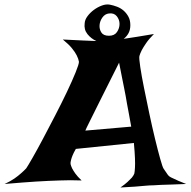

<svg xmlns="http://www.w3.org/2000/svg" viewBox="-120 -836 844 850"><path d="M460.9 -275.4Q455.1 -309.6 450.2 -334.5Q445.3 -359.4 442.4 -376Q438.5 -395.5 436.5 -410.2Q433.6 -423.8 429.7 -445.3Q425.8 -463.9 420.4 -491.7Q415 -519.5 407.2 -558.6Q351.6 -447.3 320.8 -386.2Q290 -325.2 276.4 -296.9Q259.8 -263.7 257.8 -257.8ZM254.9 -733.4Q255.9 -749 267.6 -764.6Q279.3 -780.3 295.9 -792.5Q312.5 -804.7 331.1 -811.5Q349.6 -818.4 366.2 -815.4Q381.8 -812.5 398.4 -806.2Q415 -799.8 427.7 -788.6Q440.4 -777.3 448.7 -761.7Q457 -746.1 457 -724.6Q457 -704.1 449.2 -689.5Q441.4 -674.8 427.7 -664.1Q453.1 -668 485.4 -672.9Q517.6 -677.7 561.5 -685.5Q539.1 -663.1 526.9 -645Q514.6 -627 507.8 -614.3Q500 -598.6 497.1 -587.9Q495.1 -578.1 501 -539.1Q506.8 -500 517.6 -446.8Q528.3 -393.6 541 -333.5Q553.7 -273.4 566.4 -221.2Q579.1 -168.9 589.4 -132.3Q599.6 -95.7 604.5 -88.9Q619.1 -68.4 623 -62Q627 -55.7 636.7 -50.8Q640.6 -48.8 649.4 -44.9Q657.2 -41 670.4 -35.2Q683.6 -29.3 704.1 -21.5Q666 -19.5 638.7 -19Q611.3 -18.6 593.8 -17.6Q573.2 -16.6 558.6 -15.6Q543.9 -15.6 523.4 -13.7Q505.9 -11.7 478 -9.8Q450.2 -7.8 413.1 -5.9Q432.6 -19.5 444.8 -30.8Q457 -42 463.9 -49.8Q471.7 -59.6 474.6 -67.4Q476.6 -76.2 477.5 -93.8Q478.5 -109.4 477.5 -135.3Q476.6 -161.1 472.7 -203.1L215.8 -176.8Q206.1 -160.2 201.2 -147.9Q196.3 -135.7 194.3 -127Q191.4 -116.2 192.4 -109.4Q194.3 -101.6 199.2 -90.8Q204.1 -81.1 213.4 -67.9Q222.7 -54.7 241.2 -37.1Q216.8 -38.1 191.4 -38.1Q166 -38.1 144.5 -37.1Q119.1 -36.1 94.7 -35.2Q70.3 -34.2 39.1 -32.2Q12.7 -30.3 -22.9 -27.8Q-58.6 -25.4 -99.6 -21.5Q-74.2 -33.2 -56.6 -45.4Q-39.1 -57.6 -27.3 -68.4Q-13.7 -80.1 -3.9 -90.8Q2.9 -100.6 23.4 -136.2Q43.9 -171.9 69.8 -220.7Q95.7 -269.5 124.5 -325.2Q153.3 -380.9 176.8 -430.2Q200.2 -479.5 214.8 -515.6Q229.5 -551.8 229.5 -562.5Q227.5 -575.2 219.7 -590.8Q212.9 -604.5 198.7 -622.1Q184.6 -639.6 158.2 -661.1Q211.9 -658.2 248 -656.7Q284.2 -655.3 306.6 -654.3Q283.2 -665 267.1 -685.1Q251 -705.1 254.9 -733.4ZM362.3 -677.7Q386.7 -677.7 397.9 -694.3Q409.2 -710.9 409.2 -730Q409.2 -749 397 -764.2Q384.8 -779.3 362.3 -776.4Q344.7 -774.4 333.5 -758.8Q322.3 -743.2 320.8 -725.1Q319.3 -707 328.6 -692.4Q337.9 -677.7 362.3 -677.7Z"/></svg>

Font: Irish Grover
Style: Regular
Weight: 400
Designer: Squid
Foundry: Font Diner, Inc DBA Sideshow
Version: Version 1.001